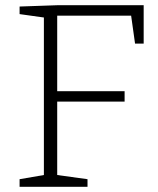

<svg xmlns="http://www.w3.org/2000/svg" viewBox="-20 -715 605 735"><path d="M55 -690 199 -695H530V-548H497L482 -655H199V-366H457V-326H199V-45L315 -29V0H55V-29L148 -45V-648L55 -661Z"/></svg>

Font: Bitter Pro Light
Style: Regular
Weight: 300
Designer: Sol Matas, and Bitter project Authors
Foundry: Sol Matas
Version: Version 1.010